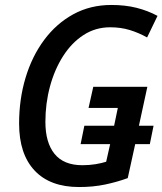

<svg xmlns="http://www.w3.org/2000/svg" viewBox="-20 -744 655 774"><path d="M299 10Q182 10 119.5 -56.5Q57 -123 57 -246Q57 -344 83 -430.5Q109 -517 158 -583Q207 -649 275.5 -686.5Q344 -724 429 -724Q485 -724 530.5 -712.5Q576 -701 615 -680L573 -593Q539 -612 503 -623Q467 -634 424 -634Q365 -634 317 -603Q269 -572 234.5 -518Q200 -464 181.5 -395.5Q163 -327 163 -253Q163 -169 200 -123.5Q237 -78 312 -78Q340 -78 364.5 -82Q389 -86 408 -92L424 -163H305L320 -237H440L455 -309H337L356 -394H574L540 -237H599L584 -163H525L495 -26Q451 -10 403 0Q355 10 299 10Z"/></svg>

Font: Noto Sans SemiCondensed Medium
Style: Italic
Weight: 500
Width: 4
Italic angle: -12°
Designer: Monotype Design Team
Foundry: Monotype Imaging Inc.
Version: Version 2.013; ttfautohint (v1.8.4.7-5d5b)